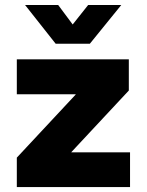

<svg xmlns="http://www.w3.org/2000/svg" viewBox="-20 -755 592 775"><path d="M47.9 0H504.9V-140.1H268.1V-141.1L500 -389.6V-515.6H47.9V-374.5H285.6V-373.5L47.9 -118.7ZM214.8 -734.9H81.5V-734.4L204.6 -578.6H342.8L469.2 -734.4V-734.9H335.9L273.4 -656.2Z"/></svg>

Font: Raveo Display Display ExtraBold
Style: Regular
Weight: 800
Designer: Jakub Foglar, Rasmus Andersson (Inter)
Foundry: Jakubfoglar.com
Version: Version 1.100;Glyphs 3.2.3 (3260)